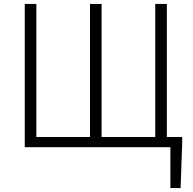

<svg xmlns="http://www.w3.org/2000/svg" viewBox="-20 -749 981 977"><path d="M165 -729V-52H438V-729H497V-52H770V-729H829V-52H907V-17L899 208H847V0H106V-729Z"/></svg>

Font: Kinto Sans Light
Style: Regular
Weight: 300
Designer: Authors: Ryoko NISHIZUKA  (kana & ideographs); Paul D. Hunt (Latin, Greek & Cyrillic); Wenlong ZHANG  (bopomofo); Sandol
Foundry: Adobe Systems Incorporated, ookami Inc.
Version: Version 0.001